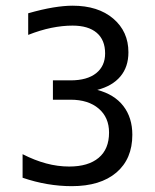

<svg xmlns="http://www.w3.org/2000/svg" viewBox="-20 -636 540 668"><path d="M318.4 -323.2Q377.9 -307.6 409.2 -267.1Q440.4 -226.6 440.4 -167Q440.4 -83 384.8 -35.6Q329.1 11.7 229.5 11.7Q187.5 11.7 144.5 4.4Q101.6 -2.9 58.6 -17.6V-99.6Q100.6 -78.1 140.6 -67.4Q180.7 -56.6 220.7 -56.6Q287.1 -56.6 323.2 -86.9Q359.4 -117.2 359.4 -174.8Q359.4 -227.5 323.2 -258.3Q287.1 -289.1 225.6 -289.1H164.1V-356.4H225.6Q283.2 -356.4 314.5 -381.3Q345.7 -406.2 345.7 -450.2Q345.7 -497.1 316.4 -522Q287.1 -546.9 232.4 -546.9Q197.3 -546.9 158.7 -539.1Q120.1 -531.2 78.1 -514.6V-589.8Q126 -603.5 164.6 -609.9Q203.1 -616.2 232.4 -616.2Q321.3 -616.2 374 -571.3Q426.8 -526.4 426.8 -454.1Q426.8 -403.3 398.9 -370.1Q371.1 -336.9 318.4 -323.2Z"/></svg>

Font: BabelStone Flags PUA
Style: Regular
Weight: 400
Designer: Andrew West
Foundry: BabelStone
Version: Version 4.12